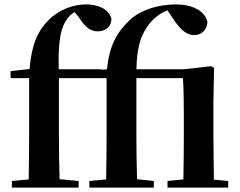

<svg xmlns="http://www.w3.org/2000/svg" viewBox="-20 -850 1088 870"><path d="M809 0H1014V-30L949 -36L947 -235V-389L950 -542L937 -550L811 -536H598C600 -628 616 -682 642 -721C667 -762 703 -790 739 -803L767 -761C800 -713 827 -691 859 -691C896 -691 918 -717 920 -750C910 -801 849 -830 779 -830C700 -830 624 -808 572 -763C519 -714 476 -655 465 -536L440 -534V-536H246C243 -668 255 -732 292 -774C300 -783 309 -790 318 -795L335 -775C367 -724 392 -708 423 -708C462 -708 485 -732 485 -765C473 -809 425 -830 370 -830C314 -830 249 -808 201 -760C149 -708 123 -646 114 -537L28 -528V-496H112V-235C112 -169 111 -103 110 -37L34 -30V0H336V-30L250 -38C248 -103 247 -170 247 -235V-491V-496H463V-235C463 -169 462 -103 461 -37L385 -30V0H677V-30L601 -38C599 -104 598 -170 598 -235V-496H809C812 -445 813 -402 813 -331V-235C813 -180 812 -94 811 -37L739 -30V0Z"/></svg>

Font: Noto Serif CJK TC
Style: Bold
Weight: 700
Designer: Ryoko NISHIZUKA 西塚涼子 (kana & ideographs); Frank Grießhammer (Latin, Greek & Cyrillic); Wenlong ZHANG 张文龙 (bopomofo); San
Foundry: Adobe
Version: Version 2.001;hotconv 1.1.0;makeotfexe 2.6.0